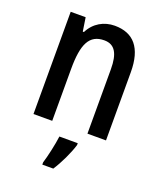

<svg xmlns="http://www.w3.org/2000/svg" viewBox="-142 -641 803 953"><g transform="rotate(20 259.5 -164.5)"><path d="M299 -550C243 -550 192 -522 165 -468H159L148 -540H69V0H168V-274C168 -405 196 -464 275 -464C331 -464 354 -422 354 -340V0H452V-360C452 -489 398 -550 299 -550ZM325 71V61H228C223 103 207 174 196 209V221H254C282 178 311 117 325 71Z"/></g></svg>

Font: Noto Sans Gujarati Condensed Medium
Style: Regular
Weight: 500
Width: 3
Designer: Jelle Bosma - Monotype Design Team, Universal Thirst
Foundry: Monotype Imaging Inc.
Version: Version 2.106